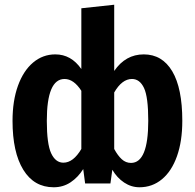

<svg xmlns="http://www.w3.org/2000/svg" viewBox="-20 -776 825 812"><path d="M751 -265Q751 -179 728.5 -115.5Q706 -52 665 -18Q624 16 570 16Q535 16 505 -4Q475 -24 455 -58L447 0H340L332 -61Q310 -26 278.5 -5Q247 16 207 16Q124 16 78.5 -58Q33 -132 33 -265Q33 -350 56 -413.5Q79 -477 120 -511.5Q161 -546 214 -546Q281 -546 324 -484V-741L463 -756V-476Q511 -546 588 -546Q666 -546 708.5 -474.5Q751 -403 751 -265ZM324 -146V-392Q292 -442 253 -442Q178 -442 178 -265Q178 -167 196.5 -127.5Q215 -88 248 -88Q290 -88 324 -146ZM607 -265Q607 -366 589 -404Q571 -442 538 -442Q496 -442 463 -385V-146Q478 -118 495 -102.5Q512 -87 534 -87Q607 -87 607 -265Z"/></svg>

Font: Fira Sans Condensed SemiBold
Style: Regular
Weight: 600
Width: 3
Designer: bBox Type GmbH & Carrois Corporate GbR & Edenspiekermann AG
Foundry: bBox Type GmbH & Carrois Corporate GbR & Edenspiekermann AG
Version: Version 4.301